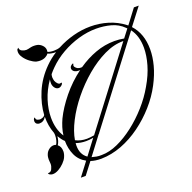

<svg xmlns="http://www.w3.org/2000/svg" viewBox="-162 -887 1189 1192"><g transform="rotate(-20 432.0 -291.5)"><path d="M172 154 239 66Q196 43 176.5 0Q157 -43 157 -94Q147 -103 139 -114Q131 -125 123 -138Q122 -123 117.5 -108.5Q113 -94 106 -84Q126 -69 126 -37Q126 -20 117 0Q110 16 93 33.5Q76 51 55.5 62.5Q35 74 17 74Q14 74 11 73.5Q8 73 5 72Q-5 69 -8 64.5Q-11 60 -11 58Q8 60 16.5 42.5Q25 25 25 10Q25 3 24 -4.5Q23 -12 23 -21Q23 -28 24 -36Q25 -44 29 -54Q35 -70 50 -81.5Q65 -93 82 -93Q90 -93 97 -90Q103 -98 107.5 -114.5Q112 -131 112 -148Q112 -153 111.5 -157.5Q111 -162 110 -166Q90 -218 91 -278Q75 -250 46 -250Q36 -250 28 -256Q20 -263 20 -275Q20 -286 25.5 -292.5Q31 -299 32 -288Q33 -280 42.5 -276Q52 -272 63 -273Q69 -274 77.5 -277.5Q86 -281 91 -289Q95 -360 126.5 -435Q158 -510 220 -572Q254 -606 294 -631Q279 -631 264.5 -633.5Q250 -636 240 -641Q233 -630 218 -622.5Q203 -615 183 -615Q172 -615 158 -618Q140 -624 119.5 -639.5Q99 -655 85 -675Q71 -695 71 -713Q71 -727 76 -731.5Q81 -736 83 -737Q83 -721 97.5 -714Q112 -707 126 -707Q132 -707 140 -709Q148 -711 157 -713Q166 -715 178 -715Q183 -715 188 -714.5Q193 -714 199 -713Q217 -709 231 -694.5Q245 -680 245 -662Q245 -655 244 -651Q260 -644 285 -644Q296 -644 306.5 -645.5Q317 -647 327 -651Q378 -678 434.5 -693Q491 -708 548 -708Q607 -708 663 -691Q719 -674 766 -638Q768 -637 772 -633L843 -727H875L790 -616Q849 -552 849 -448Q849 -399 834.5 -344Q820 -289 789 -230Q756 -167 706 -110.5Q656 -54 595 -9.5Q534 35 467 60.5Q400 86 332 87Q292 87 263 77L204 154ZM160 -129Q163 -155 171 -180.5Q179 -206 190 -230Q220 -292 273.5 -358Q327 -424 397 -476Q394 -475 391 -475Q388 -475 385 -475Q372 -475 361.5 -480.5Q351 -486 347 -497Q346 -499 346 -503Q346 -514 354.5 -521.5Q363 -529 367 -529Q372 -529 368 -521Q364 -514 370 -505.5Q376 -497 386 -492Q394 -488 405 -488Q407 -488 410 -488Q413 -488 415 -489Q470 -527 531.5 -549.5Q593 -572 657 -572Q689 -572 720 -566L760 -618L754 -624Q720 -658 673 -670.5Q626 -683 576 -683Q519 -683 460 -666Q401 -649 347.5 -618.5Q294 -588 252 -546Q235 -529 221 -512Q218 -502 218 -492Q218 -485 219.5 -479Q221 -473 222 -468Q227 -455 236.5 -446Q246 -437 255 -441Q257 -442 259 -442Q262 -442 262 -438Q262 -433 256 -427Q245 -416 233 -416Q220 -416 210 -427.5Q200 -439 198 -456V-463Q198 -468 198.5 -474Q199 -480 200 -485Q162 -430 143.5 -371.5Q125 -313 125 -259Q125 -182 160 -129ZM343 66Q393 66 448.5 41Q504 16 559 -26.5Q614 -69 662.5 -123.5Q711 -178 745 -238Q782 -301 799 -360.5Q816 -420 816 -470Q816 -549 778 -599L372 -66V-64L369 -63L278 57Q292 61 308 64Q324 67 343 66ZM291 -60Q302 -60 314 -61.5Q326 -63 339 -65L710 -553Q648 -554 582.5 -522.5Q517 -491 455.5 -439Q394 -387 343 -324Q292 -261 259 -196.5Q226 -132 217 -77Q249 -60 291 -60ZM255 45 329 -53Q316 -50 303.5 -49Q291 -48 280 -48Q245 -48 215 -59Q215 -55 214.5 -51Q214 -47 214 -42Q214 17 255 45Z"/></g></svg>

Font: Fleur De Leah
Style: Regular
Weight: 400
Designer: Robert E. Leuschke
Foundry: Robert E. Leuschke
Version: Version 1.010; ttfautohint (v1.8.3)